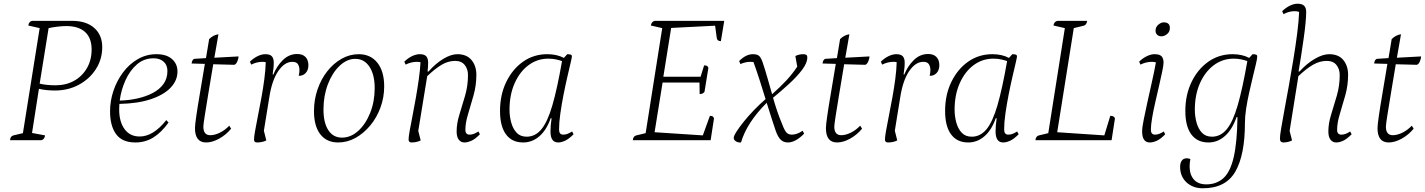

<svg xmlns="http://www.w3.org/2000/svg" viewBox="-20 -753 7651 1031"><path d="M222 -26Q219 -4 202 0H34Q35 -21 52 -26L103 -38L193 -602L132 -616Q135 -637 152 -641H367Q443 -641 486 -603Q529 -565 529 -500Q529 -435 495 -382Q461 -329 403.5 -298Q346 -267 275 -267Q228 -267 189 -276L152 -39ZM336 -613Q316 -613 290 -610Q264 -607 241 -602L193 -304Q207 -300 230.5 -297.5Q254 -295 278 -295Q335 -295 378.5 -319.5Q422 -344 447 -387.5Q472 -431 472 -487Q472 -549 437 -581Q402 -613 336 -613Z M707 12Q636 12 603.5 -32.5Q571 -77 571 -155Q571 -211 589 -265Q607 -319 640.5 -364Q674 -409 720 -435.5Q766 -462 820 -462Q874 -462 903.5 -436Q933 -410 933 -369Q933 -321 896.5 -282.5Q860 -244 790.5 -220.5Q721 -197 621 -195Q620 -180 620 -165Q620 -99 649 -59.5Q678 -20 730 -20Q803 -20 873 -108L885 -95Q846 -41 803 -14.5Q760 12 707 12ZM805 -440Q753 -440 715 -407Q677 -374 653.5 -321.5Q630 -269 623 -213Q671 -214 716.5 -224Q762 -234 799 -253Q836 -272 857.5 -301.5Q879 -331 879 -372Q879 -404 858.5 -422Q838 -440 805 -440Z M1087 12Q1027 12 1027 -65Q1027 -81 1034 -130Q1041 -179 1053.5 -251.5Q1066 -324 1080 -410L1009 -412Q1011 -432 1023 -437L1086 -441Q1090 -466 1094.5 -491.5Q1099 -517 1103 -543Q1125 -565 1153 -569Q1147 -537 1142 -505.5Q1137 -474 1131 -443L1261 -450Q1261 -439 1254.5 -423.5Q1248 -408 1238 -405L1125 -408Q1111 -324 1099 -252Q1087 -180 1079.5 -132Q1072 -84 1072 -73Q1072 -27 1109 -27Q1133 -27 1160.5 -40.5Q1188 -54 1211 -78L1221 -62Q1194 -29 1157 -8.5Q1120 12 1087 12Z M1360 12Q1344 12 1344 -4Q1344 -18 1350 -51.5Q1356 -85 1365 -130.5Q1374 -176 1383.5 -227.5Q1393 -279 1399.5 -329Q1406 -379 1407 -419Q1399 -421 1390 -421Q1359 -421 1329 -406L1322 -422Q1343 -442 1364.5 -452Q1386 -462 1405 -462Q1430 -462 1440 -450.5Q1450 -439 1450 -417Q1450 -401 1448.5 -387.5Q1447 -374 1444 -353H1448Q1466 -398 1499 -430.5Q1532 -463 1576 -463Q1605 -463 1620.5 -447Q1636 -431 1636 -403Q1636 -376 1621 -360.5Q1606 -345 1584 -346Q1588 -362 1588 -377Q1588 -395 1580 -408Q1572 -421 1550 -421Q1508 -421 1474 -371Q1440 -321 1426 -230L1397 -51L1410 1Q1399 7 1385.5 9.5Q1372 12 1360 12Z M1796 12Q1734 12 1700 -32Q1666 -76 1666 -156Q1666 -217 1685 -272.5Q1704 -328 1737.5 -370.5Q1771 -413 1814.5 -437.5Q1858 -462 1906 -462Q1970 -462 2006.5 -416Q2043 -370 2043 -289Q2043 -230 2023 -175.5Q2003 -121 1968 -79Q1933 -37 1889 -12.5Q1845 12 1796 12ZM1816 -14Q1864 -14 1904 -50.5Q1944 -87 1968 -147.5Q1992 -208 1992 -280Q1992 -352 1964 -394.5Q1936 -437 1888 -437Q1843 -437 1803.5 -399.5Q1764 -362 1740.5 -300Q1717 -238 1717 -165Q1717 -94 1743 -54Q1769 -14 1816 -14Z M2190 12Q2174 12 2174 -4Q2174 -18 2180 -51.5Q2186 -85 2195 -130.5Q2204 -176 2213 -227.5Q2222 -279 2229 -328.5Q2236 -378 2238 -419Q2228 -421 2219 -421Q2188 -421 2158 -406L2151 -422Q2172 -442 2193.5 -452Q2215 -462 2234 -462Q2259 -462 2269 -450.5Q2279 -439 2279 -417Q2279 -397 2276 -369H2281Q2319 -412 2360.5 -437Q2402 -462 2436 -462Q2486 -462 2512 -430.5Q2538 -399 2538 -352Q2538 -295 2523 -241.5Q2508 -188 2493.5 -140.5Q2479 -93 2479 -56Q2479 -30 2502 -30Q2514 -30 2525 -34.5Q2536 -39 2549 -47L2557 -32Q2532 -6 2511 3Q2490 12 2474 12Q2455 12 2443.5 -3Q2432 -18 2432 -47Q2432 -90 2447 -138Q2462 -186 2477.5 -239.5Q2493 -293 2493 -350Q2493 -382 2475.5 -404Q2458 -426 2424 -426Q2387 -426 2352 -405.5Q2317 -385 2274 -344L2226 -50L2239 1Q2228 7 2214.5 9.5Q2201 12 2190 12Z M2789 12Q2729 12 2697 -31.5Q2665 -75 2665 -157Q2665 -244 2698.5 -313Q2732 -382 2789 -422Q2846 -462 2919 -462Q2970 -462 3008 -442L3026 -462Q3036 -462 3043.5 -460Q3051 -458 3051 -450Q3051 -445 3044 -415Q3037 -385 3026.5 -340Q3016 -295 3006 -244Q2996 -193 2989 -144Q2982 -95 2982 -58Q2982 -30 3004 -30Q3017 -30 3028 -34.5Q3039 -39 3052 -47L3060 -32Q3034 -6 3013.5 3Q2993 12 2977 12Q2936 12 2936 -47Q2936 -63 2937.5 -81.5Q2939 -100 2942 -118H2937Q2915 -55 2876.5 -21.5Q2838 12 2789 12ZM2716 -164Q2716 -129 2725 -95.5Q2734 -62 2754 -40.5Q2774 -19 2808 -19Q2854 -19 2887 -58.5Q2920 -98 2946 -187Q2972 -276 2998 -425Q2984 -430 2965.5 -434Q2947 -438 2924 -438Q2865 -438 2818 -403Q2771 -368 2743.5 -306Q2716 -244 2716 -164Z M3378 0Q3380 -22 3397 -26L3447 -38L3536 -602L3475 -616Q3478 -637 3496 -641H3869L3851 -532Q3832 -532 3829 -548L3820 -615L3584 -603L3542 -341H3742L3761 -402Q3769 -402 3774.5 -400Q3780 -398 3784 -389L3763 -260Q3757 -252 3750.5 -250Q3744 -248 3737 -248L3736 -310H3538L3495 -43L3754 -26L3792 -131Q3804 -131 3808 -127Q3812 -123 3814 -117L3796 0Z M3959 12Q3942 13 3931 5.5Q3920 -2 3920 -13Q3920 -23 3935 -46.5Q3950 -70 3974.5 -100.5Q3999 -131 4029.5 -162.5Q4060 -194 4091 -221Q4076 -270 4059.5 -321.5Q4043 -373 4026 -420Q4018 -421 4009 -421Q3983 -421 3956 -409L3949 -425Q3985 -462 4023 -462Q4047 -462 4057 -452Q4067 -442 4075 -419Q4090 -374 4102 -331.5Q4114 -289 4126 -247Q4171 -287 4203 -321.5Q4235 -356 4261 -395L4251 -452Q4260 -457 4271 -459.5Q4282 -462 4293 -462Q4304 -462 4309.5 -458.5Q4315 -455 4315 -444Q4315 -415 4287.5 -378.5Q4260 -342 4217.5 -303Q4175 -264 4131 -228Q4141 -193 4153 -157.5Q4165 -122 4181 -84Q4193 -52 4203.5 -41Q4214 -30 4232 -30Q4260 -30 4290 -51L4298 -35Q4251 12 4211 12Q4188 12 4173 -2Q4158 -16 4146 -49Q4136 -78 4123.5 -117Q4111 -156 4097 -201Q3990 -94 3959 12Z M4475 12Q4415 12 4415 -65Q4415 -81 4422 -130Q4429 -179 4441.5 -251.5Q4454 -324 4468 -410L4397 -412Q4399 -432 4411 -437L4474 -441Q4478 -466 4482.5 -491.5Q4487 -517 4491 -543Q4513 -565 4541 -569Q4535 -537 4530 -505.5Q4525 -474 4519 -443L4649 -450Q4649 -439 4642.5 -423.5Q4636 -408 4626 -405L4513 -408Q4499 -324 4487 -252Q4475 -180 4467.5 -132Q4460 -84 4460 -73Q4460 -27 4497 -27Q4521 -27 4548.5 -40.5Q4576 -54 4599 -78L4609 -62Q4582 -29 4545 -8.5Q4508 12 4475 12Z M4748 12Q4732 12 4732 -4Q4732 -18 4738 -51.5Q4744 -85 4753 -130.5Q4762 -176 4771.5 -227.5Q4781 -279 4787.5 -329Q4794 -379 4795 -419Q4787 -421 4778 -421Q4747 -421 4717 -406L4710 -422Q4731 -442 4752.5 -452Q4774 -462 4793 -462Q4818 -462 4828 -450.5Q4838 -439 4838 -417Q4838 -401 4836.5 -387.5Q4835 -374 4832 -353H4836Q4854 -398 4887 -430.5Q4920 -463 4964 -463Q4993 -463 5008.5 -447Q5024 -431 5024 -403Q5024 -376 5009 -360.5Q4994 -345 4972 -346Q4976 -362 4976 -377Q4976 -395 4968 -408Q4960 -421 4938 -421Q4896 -421 4862 -371Q4828 -321 4814 -230L4785 -51L4798 1Q4787 7 4773.5 9.5Q4760 12 4748 12Z M5179 12Q5119 12 5087 -31.5Q5055 -75 5055 -157Q5055 -244 5088.5 -313Q5122 -382 5179 -422Q5236 -462 5309 -462Q5360 -462 5398 -442L5416 -462Q5426 -462 5433.5 -460Q5441 -458 5441 -450Q5441 -445 5434 -415Q5427 -385 5416.5 -340Q5406 -295 5396 -244Q5386 -193 5379 -144Q5372 -95 5372 -58Q5372 -30 5394 -30Q5407 -30 5418 -34.5Q5429 -39 5442 -47L5450 -32Q5424 -6 5403.5 3Q5383 12 5367 12Q5326 12 5326 -47Q5326 -63 5327.5 -81.5Q5329 -100 5332 -118H5327Q5305 -55 5266.5 -21.5Q5228 12 5179 12ZM5106 -164Q5106 -129 5115 -95.5Q5124 -62 5144 -40.5Q5164 -19 5198 -19Q5244 -19 5277 -58.5Q5310 -98 5336 -187Q5362 -276 5388 -425Q5374 -430 5355.5 -434Q5337 -438 5314 -438Q5255 -438 5208 -403Q5161 -368 5133.5 -306Q5106 -244 5106 -164Z M5540 0Q5542 -22 5559 -26L5609 -38L5698 -602L5637 -616Q5640 -637 5658 -641H5818Q5814 -618 5799 -615L5746 -602L5657 -43L5910 -26L5942 -131Q5963 -131 5967 -117L5949 0Z M6154 12Q6113 12 6113 -48Q6113 -68 6121.5 -110.5Q6130 -153 6142 -207.5Q6154 -262 6166.5 -317.5Q6179 -373 6187 -418Q6177 -421 6165 -421Q6134 -421 6104 -406L6097 -422Q6118 -442 6139.5 -452Q6161 -462 6180 -462Q6207 -462 6217.5 -450.5Q6228 -439 6228 -417Q6228 -403 6221 -369.5Q6214 -336 6204 -292.5Q6194 -249 6183.5 -203.5Q6173 -158 6166.5 -119Q6160 -80 6160 -57Q6160 -30 6182 -30Q6194 -30 6205.5 -34.5Q6217 -39 6229 -47L6237 -32Q6212 -6 6191.5 3Q6171 12 6154 12ZM6217 -558Q6202 -558 6193.5 -566.5Q6185 -575 6185 -588Q6185 -608 6200 -620.5Q6215 -633 6229 -633Q6262 -633 6262 -603Q6262 -582 6247 -570Q6232 -558 6217 -558Z M6439 258Q6385 258 6351 226Q6317 194 6317 143Q6317 122 6326 109.5Q6335 97 6353 97Q6362 97 6372 101Q6370 111 6369 121.5Q6368 132 6368 142Q6368 184 6390.5 210.5Q6413 237 6458 237Q6512 237 6549 204Q6586 171 6604.5 92Q6623 13 6625 -124H6620Q6597 -58 6558 -23Q6519 12 6469 12Q6409 12 6377 -31.5Q6345 -75 6345 -157Q6345 -244 6378.5 -313Q6412 -382 6469 -422Q6526 -462 6599 -462Q6650 -462 6688 -442L6706 -462Q6716 -462 6723.5 -460Q6731 -458 6731 -450Q6731 -438 6724 -409Q6717 -380 6707.5 -340.5Q6698 -301 6688 -256.5Q6678 -212 6671.5 -169.5Q6665 -127 6665 -92Q6665 79 6613.5 168.5Q6562 258 6439 258ZM6396 -164Q6396 -129 6405 -95.5Q6414 -62 6434 -40.5Q6454 -19 6488 -19Q6534 -19 6567 -58.5Q6600 -98 6626 -187Q6652 -276 6678 -425Q6664 -430 6645.5 -434Q6627 -438 6604 -438Q6545 -438 6498 -403Q6451 -368 6423.5 -306Q6396 -244 6396 -164Z M6872 12Q6853 12 6853 -9Q6853 -25 6860 -66.5Q6867 -108 6878 -167.5Q6889 -227 6901.5 -296Q6914 -365 6925.5 -436Q6937 -507 6945.5 -572.5Q6954 -638 6956 -689Q6945 -693 6932 -693Q6902 -693 6872 -677L6865 -693Q6886 -713 6907.5 -723Q6929 -733 6947 -733Q6973 -733 6983.5 -721.5Q6994 -710 6994 -689Q6994 -667 6990.5 -629.5Q6987 -592 6980.5 -546.5Q6974 -501 6967 -455Q6960 -409 6953 -369H6958Q6997 -412 7040 -437Q7083 -462 7117 -462Q7168 -462 7193.5 -430.5Q7219 -399 7219 -352Q7219 -295 7204 -241.5Q7189 -188 7174.5 -140.5Q7160 -93 7160 -56Q7160 -30 7183 -30Q7195 -30 7206.5 -34.5Q7218 -39 7230 -47L7238 -32Q7212 -6 7192 3Q7172 12 7155 12Q7136 12 7124.5 -3Q7113 -18 7113 -47Q7113 -90 7128 -138Q7143 -186 7158.5 -239.5Q7174 -293 7174 -350Q7174 -382 7156.5 -404Q7139 -426 7104 -426Q7067 -426 7031 -405.5Q6995 -385 6952 -344L6905 -50L6918 1Q6907 7 6894 9.5Q6881 12 6872 12Z M7437 12Q7377 12 7377 -65Q7377 -81 7384 -130Q7391 -179 7403.5 -251.5Q7416 -324 7430 -410L7359 -412Q7361 -432 7373 -437L7436 -441Q7440 -466 7444.5 -491.5Q7449 -517 7453 -543Q7475 -565 7503 -569Q7497 -537 7492 -505.5Q7487 -474 7481 -443L7611 -450Q7611 -439 7604.5 -423.5Q7598 -408 7588 -405L7475 -408Q7461 -324 7449 -252Q7437 -180 7429.5 -132Q7422 -84 7422 -73Q7422 -27 7459 -27Q7483 -27 7510.5 -40.5Q7538 -54 7561 -78L7571 -62Q7544 -29 7507 -8.5Q7470 12 7437 12Z"/></svg>

Font: Petrona ExtraLight
Style: Italic
Weight: 200
Italic angle: -9°
Designer: Ringo R. Seeber
Foundry: Ringo R. Seeber
Version: Version 2.001; ttfautohint (v1.8.3)